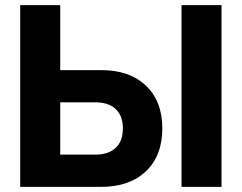

<svg xmlns="http://www.w3.org/2000/svg" viewBox="-20 -725 938 745"><path d="M172.3 0V-125H349Q400.6 -125 428.7 -151.1Q456.8 -177.3 456.8 -226.6Q456.8 -276.2 428.7 -302.1Q400.6 -328 349 -328H172.3V-452.9H373.4Q482.6 -452.9 546.2 -392.6Q609.8 -332.4 609.8 -226.6Q609.8 -120.8 546.2 -60.4Q482.6 0 373.4 0ZM58.4 0V-705H213.7V0ZM684.3 0V-705H839.6V0Z"/></svg>

Font: TikTok Sans Light
Style: Regular
Weight: 300
Version: Version 4.000